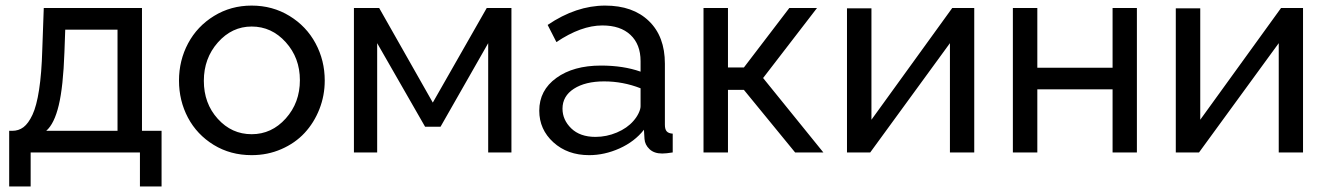

<svg xmlns="http://www.w3.org/2000/svg" viewBox="-20 -551 4800 694"><path d="M13.2 123V-78.1H23.9Q47.4 -78.1 64.9 -91.3Q82.5 -104.5 97.4 -136.2Q112.3 -168 121.3 -226.8Q130.4 -285.6 132.8 -371.1L138.2 -522H493.2V-78.1H564V123H485.8V0H90.8V123ZM147 -78.1H404.8V-443.8H215.8L212.9 -362.8Q208.5 -237.8 192.4 -170.7Q176.3 -103.5 147 -78.1Z M889.6 -530.8Q965.3 -530.8 1026.4 -493.4Q1087.4 -456.1 1120.6 -394.3Q1153.8 -332.5 1153.8 -259.8Q1153.8 -205.6 1134.5 -156.5Q1115.2 -107.4 1081.1 -70.6Q1046.9 -33.7 997.1 -12Q947.3 9.8 889.6 9.8Q813 9.8 752.4 -27.3Q691.9 -64.5 659.4 -125.7Q627 -187 627 -259.8Q627 -332.5 659.9 -394.3Q692.9 -456.1 753.7 -493.4Q814.5 -530.8 889.6 -530.8ZM1064 -261.2Q1064 -341.8 1012.9 -398.4Q961.9 -455.1 889.6 -455.1Q818.4 -455.1 767.6 -397.7Q716.8 -340.3 716.8 -258.8Q716.8 -177.2 767.1 -121.6Q817.4 -65.9 889.6 -65.9Q961.9 -65.9 1012.9 -122.8Q1064 -179.7 1064 -261.2Z M1259.3 0V-522H1350.6L1544.4 -180.2L1739.3 -522H1828.6V0H1744.6V-395L1572.3 -92.8H1516.6L1343.3 -395V0Z M1929.2 -150.9Q1929.2 -224.6 1991 -269.3Q2052.7 -314 2152.3 -314Q2233.4 -314 2295.4 -292V-330.1Q2295.4 -390.6 2259 -424.8Q2222.7 -459 2157.2 -459Q2080.6 -459 1991.2 -398.9L1959.5 -460.9Q2062.5 -530.8 2167.5 -530.8Q2267.6 -530.8 2325.4 -475.1Q2383.3 -419.4 2383.3 -320.8V-100.1Q2383.3 -83.5 2389.9 -76.2Q2396.5 -68.8 2411.6 -67.9V0Q2387.7 3.9 2373.5 3.9Q2344.2 3.9 2327.6 -12Q2311 -27.8 2309.6 -48.8L2307.6 -82Q2273.9 -39.1 2219.5 -14.6Q2165 9.8 2109.4 9.8Q2031.2 9.8 1980.2 -36.6Q1929.2 -83 1929.2 -150.9ZM2269.5 -113.8Q2281.2 -127 2288.3 -141.8Q2295.4 -156.7 2295.4 -167V-231.9Q2231.9 -256.8 2163.6 -256.8Q2095.7 -256.8 2054.4 -230.2Q2013.2 -203.6 2013.2 -158.2Q2013.2 -117.7 2044.9 -86.9Q2076.7 -56.2 2132.3 -56.2Q2172.4 -56.2 2209.7 -72Q2247.1 -87.9 2269.5 -113.8Z M2522.9 0V-522H2611.3V-307.1H2668.9L2833 -522H2933.1L2738.3 -269L2956.1 0H2854L2668.9 -226.1H2611.3V0Z M3041.5 0V-521H3129.9V-118.2L3421.9 -522H3501.5V0H3413.6V-395L3125.5 0Z M3641.1 0V-522H3729.5V-306.2H4001.5V-522H4089.4V0H4001.5V-228H3729.5V0Z M4230 0V-521H4318.4V-118.2L4610.4 -522H4689.9V0H4602.1V-395L4314 0Z"/></svg>

Font: Rawline Medium
Style: Regular
Weight: 500
Designer: Matt McInerney, Pablo Impallari, Rodrigo Fuenzalida
Foundry: Matt McInerney, Pablo Impallari, Rodrigo Fuenzalida
Version: Version 4.020;PS 004.020;hotconv 1.0.88;makeotf.lib2.5.64775